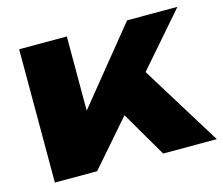

<svg xmlns="http://www.w3.org/2000/svg" viewBox="-86 -683 922 795"><g transform="rotate(-15 375.5 -285.5)"><path d="M56.4 0V-571.4H260.8V-159.2L201.4 -180.4L519.2 -571.4H735L237.6 0ZM520.6 0 357.8 -278.8 511.8 -386.6 750.6 0Z"/></g></svg>

Font: Unbounded
Style: Regular
Weight: 400
Designer: Luke Prowse, Jean-Baptiste Morizot, Fátima Lázaro, Florian Runge
Foundry: NaN
Version: Version 1.701;gftools[0.9.28.dev5+ged2979d]